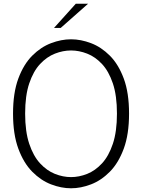

<svg xmlns="http://www.w3.org/2000/svg" viewBox="-20 -996 763 1031"><path d="M361.5 15Q309 15 254.2 -6Q199.5 -27 153.2 -73.8Q107 -120.5 78.5 -197.5Q50 -274.5 50 -386Q50 -498 78.5 -574.5Q107 -651 153.2 -697.2Q199.5 -743.5 254.2 -764.2Q309 -785 361.5 -785Q414 -785 468.8 -764.2Q523.5 -743.5 569.8 -697.2Q616 -651 644.5 -574.5Q673 -498 673 -386Q673 -274.5 644.5 -197.5Q616 -120.5 569.8 -73.8Q523.5 -27 468.8 -6Q414 15 361.5 15ZM361.5 -45Q404.5 -45 448 -62.2Q491.5 -79.5 527.8 -118.8Q564 -158 586 -223.8Q608 -289.5 608 -386Q608 -483 586 -548.2Q564 -613.5 527.8 -652.2Q491.5 -691 448 -708Q404.5 -725 361.5 -725Q318.5 -725 275 -708Q231.5 -691 195.2 -652.2Q159 -613.5 137 -548.2Q115 -483 115 -386Q115 -289.5 137 -223.8Q159 -158 195.2 -118.8Q231.5 -79.5 275 -62.2Q318.5 -45 361.5 -45ZM270 -846 387 -976H453L306 -846Z"/></svg>

Font: Junction Light
Style: Regular
Weight: 300
Designer: Caroline Hadilaksono
Foundry: Caroline Hadilaksono, Tyler Finck, The League of Moveable Type
Version: Version 2.000; ttfautohint (v1.8.3)